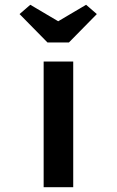

<svg xmlns="http://www.w3.org/2000/svg" viewBox="-20 -785 489 805"><path d="M163 0V-527H287V0ZM179 -607 62 -726 107 -765 239 -687H209L341 -765L386 -726L269 -607Z"/></svg>

Font: Lexend Peta Medium
Style: Regular
Weight: 500
Designer: Bonnie Shaver-Troup, Thomas Jockin
Foundry: Lexend
Version: Version 1.007